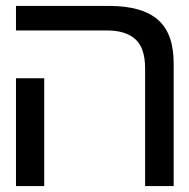

<svg xmlns="http://www.w3.org/2000/svg" viewBox="-20 -629 640 649"><path d="M342 -526H34V-609H348.5Q460 -609 513.5 -562.5Q567 -516 567 -415.5V0H470.5V-397.5Q470.5 -466.5 437.8 -496.2Q405 -526 342 -526ZM34 -364.5H129.5V0H34Z"/></svg>

Font: JuliaMono
Style: Regular
Weight: 400
Monospace: yes
Designer: cormullion
Foundry: corm
Version: Version 0.055; ttfautohint (v1.8.4)